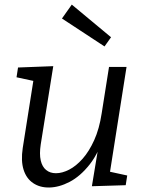

<svg xmlns="http://www.w3.org/2000/svg" viewBox="-20 -826 645 855"><path d="M199.3 9Q157.9 9.7 127.8 -10.5Q97.6 -30.7 85.1 -70Q72.6 -109.4 81.2 -166.7L130.9 -481.5L138.9 -463.5L53.6 -481.9L60.3 -525.4L217.2 -531.4L161.3 -182.5Q154.9 -139.9 161.4 -111.5Q167.9 -83.2 185.5 -68.9Q203.2 -54.6 229.1 -54.6Q256.8 -54.6 287.7 -70.4Q318.7 -86.2 347.8 -119Q376.9 -151.8 399.5 -201.9Q422.2 -252 432.8 -321.3L465.5 -528H543.5L467.9 -48.2L457.2 -63.9L546.5 -44.5L539.8 -1.3L389.2 3.3L421.9 -194.5L446 -231.4Q421 -146.4 379.2 -93.5Q337.3 -40.7 290.2 -16.2Q243 8.4 199.3 9ZM299.7 -805.5 474.5 -660.1 445.4 -619.2 255.9 -743.6Z"/></svg>

Font: Bitter Thin
Style: Italic
Weight: 100
Italic angle: -9°
Designer: Sol Matas, and Bitter project Authors
Foundry: Sol Matas
Version: Version 2.002